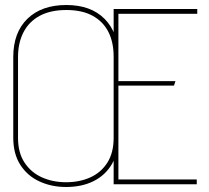

<svg xmlns="http://www.w3.org/2000/svg" viewBox="-20 -736 836 767"><path d="M434 0H766V-19H453V-394H675L681 -412H453V-681H768V-700H434ZM33 -508V-186Q33 -121 61.5 -77Q90 -33 138 -11Q186 11 244 11Q307 11 354 -12.5Q401 -36 427 -80.5Q453 -125 453 -186V-507Q453 -605 398 -660.5Q343 -716 245 -716Q146 -716 89.5 -661Q33 -606 33 -508ZM52 -185V-508Q52 -565 74 -607.5Q96 -650 139 -673Q182 -696 245 -696Q308 -696 350 -673Q392 -650 413 -608.5Q434 -567 434 -510V-185Q434 -126 409 -86.5Q384 -47 341 -27.5Q298 -8 244 -8Q191 -8 147.5 -27.5Q104 -47 78 -86.5Q52 -126 52 -185Z"/></svg>

Font: Advent Pro Thin
Style: Regular
Weight: 250
Version: Version 3.000